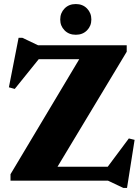

<svg xmlns="http://www.w3.org/2000/svg" viewBox="-20 -894 694 950"><path d="M607 -670V-638L264.5 -69H513L617.5 -209L646 -202L608.5 36H590.5L514.5 0H32V-32L372 -601H171.5L53 -454L24 -462L72 -707H90.5L168.5 -670ZM355 -722Q321 -722 299.5 -743.8Q278 -765.5 278 -797.5Q278 -830 299.5 -852Q321 -874 355 -874Q389 -874 410.5 -852Q432 -830 432 -797.5Q432 -765.5 410.5 -743.8Q389 -722 355 -722Z"/></svg>

Font: Newsreader Text ExtraBold
Style: Regular
Weight: 800
Designer: Hugues Gentile
Foundry: Production Type
Version: Version 1.001